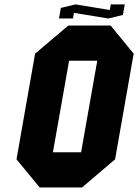

<svg xmlns="http://www.w3.org/2000/svg" viewBox="-20 -832 613 852"><path d="M214.8 -156.2H339.8L411.6 -562.5H286.6ZM135.7 -593.8 283.2 -718.8H470.7L573.2 -593.8L490.7 -125L343.8 0H156.2L53.2 -125ZM308.1 -774.9 303.7 -750H241.7L250 -796.9L314.9 -812.5L467.3 -787.6L471.7 -812.5H533.7L525.4 -765.6L460.4 -750Z"/></svg>

Font: Signwood
Style: Italic
Weight: 400
Italic angle: -10°
Designer: GGBotNet
Foundry: GGBotNet
Version: 0.95